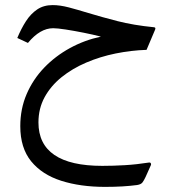

<svg xmlns="http://www.w3.org/2000/svg" viewBox="-20 -418 673 758"><path d="M383.8 236.8Q257.8 236.8 194.8 193.8Q131.8 150.9 131.8 65.4Q131.8 10.3 156.2 -34.4Q180.7 -79.1 223.1 -113.3Q265.6 -147.5 320.3 -170.9Q375 -194.3 436.3 -206.8Q497.6 -219.2 558.6 -221.2L592.3 -300.8Q594.2 -305.7 593 -307.9Q591.8 -310.1 587.4 -310.5Q507.3 -318.4 443.6 -334.7Q379.9 -351.1 328.6 -366.7Q287.1 -379.4 252 -388.7Q216.8 -397.9 188 -397.9Q152.3 -397.9 126.7 -380.6Q101.1 -363.3 82.3 -334Q63.5 -304.7 48.3 -268.1L90.3 -248.5Q138.2 -306.6 189.9 -306.6Q206.1 -306.6 239.3 -301.5Q272.5 -296.4 310.5 -288.8Q348.6 -281.2 378.4 -273.4Q314 -259.8 256.3 -228.3Q198.7 -196.8 154.5 -150.9Q110.4 -105 85.2 -46.6Q60.1 11.7 60.1 80.1Q60.1 166 103 218.8Q146 271.5 221.7 295.7Q297.4 319.8 394.5 319.8Q432.1 319.8 463.9 317.9Q495.6 315.9 521 312.5Q536.6 310.1 542.5 302.2Q548.3 294.4 554.7 280.8L575.7 233.9Q576.7 231.4 576.2 229Q575.7 226.6 574 224.9Q572.3 223.1 568.8 223.6Q519 231.4 472.9 234.1Q426.8 236.8 383.8 236.8Z"/></svg>

Font: Literata
Style: Regular
Weight: 400
Designer: Latin by Veronika Burian and Jose Scaglione. Greek by Irene Vlachou. Cyrillic by Vera Evstafieva.
Foundry: TypeTogether
Version: Version 3.002